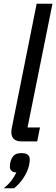

<svg xmlns="http://www.w3.org/2000/svg" viewBox="-23 -760 302 1032"><path d="M93 0Q38 0 38 -50Q38 -58 39 -65Q40 -72 42 -80L174 -740H259L125 -75H192L177 0ZM93 63Q137 63 137 97Q137 103 136 112Q135 121 133 130Q125 162 104.5 194Q84 226 53 252H-3Q23 231 38.5 210.5Q54 190 65 167Q30 165 30 136Q30 131 31 122Q32 113 35 104Q43 81 56 72Q69 63 93 63Z"/></svg>

Font: IBM Plex Sans Cond Text
Style: Italic
Weight: 450
Width: 3
Italic angle: -11°
Designer: Mike Abbink, Paul van der Laan, Pieter van Rosmalen
Foundry: Bold Monday
Version: Version 1.3